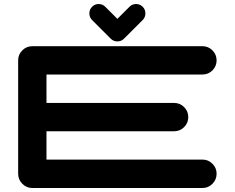

<svg xmlns="http://www.w3.org/2000/svg" viewBox="-20 -940 1174 960"><path d="M992.2 -142.1Q1021.5 -142.1 1042.2 -121.3Q1063 -100.6 1063 -71.3Q1063 -42 1042.2 -21Q1021.5 0 992.2 0H141.6Q112.3 0 91.6 -21Q70.8 -42 70.8 -71.3V-638.2Q70.8 -667.5 91.6 -688.2Q112.3 -709 141.6 -709H992.2Q1021.5 -709 1042.2 -688.2Q1063 -667.5 1063 -638.2Q1063 -608.9 1042.2 -588.1Q1021.5 -567.4 992.2 -567.4H212.4V-425.3H850.6Q879.9 -425.3 900.6 -404.5Q921.4 -383.8 921.4 -354.5Q921.4 -325.2 900.6 -304.4Q879.9 -283.7 850.6 -283.7H212.4V-142.1ZM707 -873Q707 -853.5 693.4 -839.8L600.1 -746.6Q586.4 -732.9 566.9 -732.9Q547.4 -732.9 533.7 -746.6L440.4 -839.8Q426.8 -853.5 426.8 -873Q426.8 -892.6 440.4 -906.2Q454.1 -919.9 473.1 -919.9Q492.7 -919.9 506.3 -906.2L566.9 -845.7L627.4 -906.2Q641.1 -919.9 660.6 -919.9Q679.7 -919.9 693.4 -906.2Q707 -892.6 707 -873Z"/></svg>

Font: Robtronika
Style: Regular
Weight: 400
Designer: GGBot
Version: 1.00